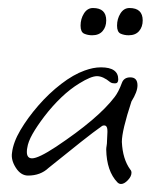

<svg xmlns="http://www.w3.org/2000/svg" viewBox="-20 -447 408 479"><path d="M282 12Q277 12 273 8Q246 -20 245 -74Q245 -78 246 -83.5Q247 -89 247 -96L248 -117V-120Q248 -138 235 -133Q215 -119 181.5 -92.5Q148 -66 101 -28Q81 -9 50 -9Q32 -9 19.5 -28.5Q7 -48 10 -66Q13 -92 31 -122.5Q49 -153 75.5 -183.5Q102 -214 132.5 -237.5Q163 -261 191 -271Q202 -275 212 -277Q222 -279 232 -279Q275 -279 275 -249Q275 -239 267 -239Q264 -239 261 -239.5Q258 -240 255 -242Q237 -257 222 -257Q207 -257 178 -239Q155 -225 133 -204Q111 -183 91 -157Q72 -132 61 -112.5Q50 -93 48 -78Q47 -74 47 -68Q47 -52 60 -52Q76 -52 120 -81Q225 -151 266 -205Q276 -218 284 -240Q289 -254 305 -254Q323 -254 323 -234Q323 -218 308 -194Q284 -121 284 -93Q286 -50 305 -24Q308 -21 308 -16Q308 -7 299 2.5Q290 12 282 12ZM301 -359Q290 -359 281 -363Q272 -367 272 -383Q272 -400 280.5 -413.5Q289 -427 303 -427Q336 -427 336 -396Q336 -380 327 -369.5Q318 -359 301 -359ZM210 -359Q199 -359 190 -363Q181 -367 181 -383Q181 -400 189.5 -413.5Q198 -427 212 -427Q245 -427 245 -396Q245 -380 236 -369.5Q227 -359 210 -359Z"/></svg>

Font: Square Peg
Style: Regular
Weight: 400
Designer: Robert E. Leuschke
Foundry: Robert E. Leuschke
Version: Version 1.010; ttfautohint (v1.8.4.7-5d5b)